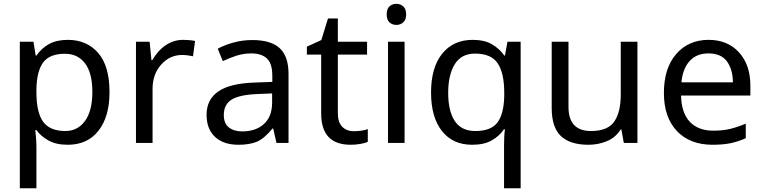

<svg xmlns="http://www.w3.org/2000/svg" viewBox="-20 -757 4045 1017"><path d="M172.9 -67.9H167Q168.9 -50.8 170.9 -24.9Q172.9 1 172.9 20V240.2H85V-536.1H157.2Q157.2 -534.7 163.1 -499.5Q168.9 -464.4 168.9 -462.9H172.9Q202.1 -503.9 241.9 -524.9Q281.7 -545.9 339.8 -545.9Q439 -545.9 499.5 -477.1Q560.1 -408.2 560.1 -269Q560.1 -139.2 501.7 -64.7Q443.4 9.8 338.9 9.8Q276.9 9.8 236.3 -13.2Q195.8 -36.1 172.9 -67.9ZM172.9 -286.1V-269Q172.9 -160.6 208.7 -111.8Q244.6 -63 326.2 -63Q391.6 -63 430.4 -116.5Q469.2 -169.9 469.2 -270Q469.2 -370.1 430.7 -421.1Q392.1 -472.2 324.2 -472.2Q242.2 -472.2 208.5 -426Q174.8 -379.9 172.9 -286.1Z M1013.2 -540 1002.4 -459Q989.3 -461.9 973.6 -463.9Q958 -465.8 944.3 -465.8Q879.4 -465.8 833.7 -414.8Q788.1 -363.8 788.1 -286.1V0H700.2V-536.1H772.5L782.2 -438H786.1Q818.8 -492.7 860.4 -519.3Q901.9 -545.9 950.2 -545.9Q965.3 -545.9 982.2 -544.4Q999 -543 1013.2 -540Z M1444.3 0 1427.2 -76.2H1423.3Q1378.9 -22 1340.1 -6.1Q1301.3 9.8 1243.2 9.8Q1163.6 9.8 1118.9 -32Q1074.2 -73.7 1074.2 -148.9Q1074.2 -230 1136.7 -272.9Q1199.2 -315.9 1331.5 -319.8L1422.4 -323.2V-355Q1422.4 -420.9 1393.6 -447.5Q1364.7 -474.1 1311.5 -474.1Q1269.5 -474.1 1231.4 -461.7Q1193.4 -449.2 1160.2 -433.1L1133.3 -499Q1168.5 -518.1 1216.1 -531.5Q1263.7 -544.9 1316.4 -544.9Q1415 -544.9 1461.7 -501.7Q1508.3 -458.5 1508.3 -365.2V0ZM1421.4 -213.9V-262.2L1342.3 -258.8Q1247.1 -254.9 1206.3 -229Q1165.5 -203.1 1165.5 -147.9Q1165.5 -103 1192.4 -82Q1219.2 -61 1263.2 -61Q1335.4 -61 1378.4 -100.6Q1421.4 -140.1 1421.4 -213.9Z M1928.2 -73.2V-5.9Q1914.6 1 1888.4 5.4Q1862.3 9.8 1838.4 9.8Q1758.3 9.8 1719.7 -32.2Q1681.2 -74.2 1681.2 -155.8V-467.8H1605.5V-509.8L1682.1 -544.9L1717.3 -659.2H1769.5V-536.1H1924.3V-467.8H1769.5V-158.2Q1769.5 -108.9 1793 -85.4Q1816.4 -62 1853.5 -62Q1873.5 -62 1894.5 -64.9Q1915.5 -67.9 1928.2 -73.2Z M2123 0H2035.2V-536.1H2123ZM2131.3 -681.2Q2131.3 -651.9 2115.7 -638.4Q2100.1 -625 2080.1 -625Q2058.1 -625 2043.2 -638.4Q2028.3 -651.9 2028.3 -681.2Q2028.3 -710 2043.2 -723.4Q2058.1 -736.8 2080.1 -736.8Q2100.1 -736.8 2115.7 -723.4Q2131.3 -710 2131.3 -681.2Z M2483.9 -545.9Q2546.4 -545.9 2586.7 -522Q2627 -498 2650.9 -462.9H2654.8L2668 -536.1H2737.8V240.2H2649.9V11.2Q2649.9 -6.8 2650.9 -31Q2651.9 -55.2 2654.8 -71.8H2648.9Q2626 -37.1 2585.4 -13.7Q2544.9 9.8 2481 9.8Q2377.9 9.8 2320.6 -63.5Q2263.2 -136.7 2263.2 -267.1Q2263.2 -398.9 2322 -472.4Q2380.9 -545.9 2483.9 -545.9ZM2650.9 -248V-266.1Q2650.9 -368.2 2616.9 -420.7Q2583 -473.1 2496.1 -473.1Q2423.8 -473.1 2388.9 -417Q2354 -360.8 2354 -265.1Q2354 -168.9 2388.9 -116Q2423.8 -63 2498 -63Q2581.1 -63 2615 -108.4Q2648.9 -153.8 2650.9 -248Z M2991.2 -536.1V-190.9Q2991.2 -63 3110.4 -63Q3199.2 -63 3233.6 -113Q3268.1 -163.1 3268.1 -256.8V-536.1H3356.4V0H3284.2L3271.5 -70.8H3267.1Q3241.2 -28.8 3195.3 -9.5Q3149.4 9.8 3097.2 9.8Q3000 9.8 2951.2 -36.1Q2902.3 -82 2902.3 -185.1V-536.1Z M3733.4 -545.9Q3834 -545.9 3894.3 -479.7Q3954.6 -413.6 3954.6 -304.2V-251H3587.4Q3589.4 -159.7 3633.5 -112.3Q3677.7 -64.9 3758.3 -64.9Q3810.1 -64.9 3849.4 -74.7Q3888.7 -84.5 3930.2 -102.1V-24.9Q3889.6 -6.8 3849.6 1.5Q3809.6 9.8 3754.4 9.8Q3634.3 9.8 3565.4 -63Q3496.6 -135.7 3496.6 -264.2Q3496.6 -396 3561.8 -470.9Q3627 -545.9 3733.4 -545.9ZM3589.4 -320.8H3862.3Q3861.3 -390.1 3830.3 -432.1Q3799.3 -474.1 3732.4 -474.1Q3669.4 -474.1 3632.8 -433.6Q3596.2 -393.1 3589.4 -320.8Z"/></svg>

Font: NotoSansMyanmarRegular
Style: Regular
Weight: 400
Designer: Monotype Design team
Foundry: Monotype Imaging Inc.
Version: Version 1.05